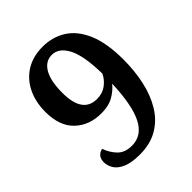

<svg xmlns="http://www.w3.org/2000/svg" viewBox="-206 -842 971 971"><g transform="rotate(-45 279.5 -357.0)"><path d="M227 10Q168 10 133.5 -5Q99 -20 84.5 -43.5Q70 -67 70 -92Q70 -136 112 -146Q126 -106 153.5 -78Q181 -50 230 -50Q303 -50 339.5 -123Q376 -196 381 -343Q359 -315 324 -295Q289 -275 237 -275Q151 -275 96 -327Q41 -379 41 -480Q41 -552 68 -607Q95 -662 145 -693Q195 -724 264 -724Q335 -724 390 -689Q445 -654 476.5 -580Q508 -506 508 -388Q508 -307 492 -235Q476 -163 442.5 -108Q409 -53 355.5 -21.5Q302 10 227 10ZM272 -342Q312 -342 340 -363Q368 -384 382 -414Q380 -544 349 -603Q318 -662 268 -662Q222 -662 196 -617.5Q170 -573 170 -488Q170 -342 272 -342Z"/></g></svg>

Font: Noto Serif Toto SemiBold
Style: Regular
Weight: 600
Designer: Monotype Design Team
Foundry: Monotype Imaging Inc.
Version: Version 2.001; ttfautohint (v1.8.4.7-5d5b)